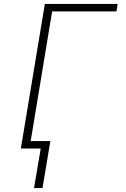

<svg xmlns="http://www.w3.org/2000/svg" viewBox="-20 -755 640 976"><path d="M153 201 187 0H86L208 -735H578L572 -697H245L136 -38H236L196 201Z"/></svg>

Font: Iosevka SS04 XLt Ex
Style: Italic
Weight: 200
Width: 7
Italic angle: -9°
Monospace: yes
Designer: Belleve Invis
Foundry: Belleve Invis
Version: Version 19.0.0; ttfautohint (v1.8.4)